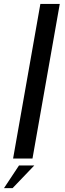

<svg xmlns="http://www.w3.org/2000/svg" viewBox="-48 -805 331 975"><path d="M18.5 0 157 -785H255.5L117 0ZM-27.8 150.5 48.4 35.4H126L15.8 150.5Z"/></svg>

Font: Anybody ExtraExpanded Regular
Style: Italic
Weight: 400
Width: 8
Italic angle: -10°
Designer: Tyler Finck
Foundry: Etcetera Type Company
Version: Version 1.010; ttfautohint (v1.8.3) -l 8 -r 50 -G 200 -x 14 